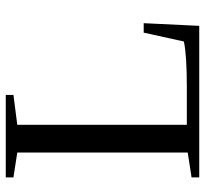

<svg xmlns="http://www.w3.org/2000/svg" viewBox="-42 -652 695 650"><g transform="rotate(-90 305.0 -327.5)"><path d="M308 -629 207 -616V-42H336Q442 -42 489 -52L519 -188H551L542 0H29V-26L113 -39V-616L29 -629V-655H308Z"/></g></svg>

Font: Libra Serif Modern
Style: Regular
Weight: 400
Designer: Stefan Peev, Context Ltd
Foundry: Stefan Peev, Context Ltd
Version: Version 1.000